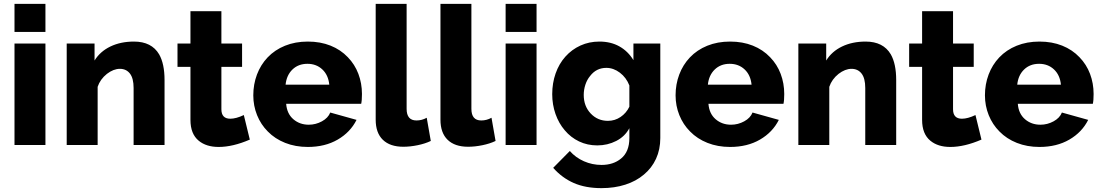

<svg xmlns="http://www.w3.org/2000/svg" viewBox="-20 -750 5694 993"><path d="M215 -730H55V-585H215ZM215 -525H55V0H215Z M803 -469Q764 -535 673 -535Q604 -535 551 -509.5Q498 -484 469 -437V-525H325V0H485V-301Q498 -340 533 -368Q567 -394 600 -394Q633 -394 652 -369.5Q671 -345 671 -295V0H831V-336Q831 -420 803 -469Z M1171 -136Q1125 -136 1125 -185V-404H1232V-525H1125V-692H965V-525H898V-404H965V-130Q965 -57 1008 -22Q1047 10 1111 10Q1184 10 1272 -28L1241 -155Q1201 -136 1171 -136Z M1824 -130 1688 -168Q1677 -140 1645 -122.5Q1613 -105 1577 -105Q1530 -105 1497 -133.5Q1464 -162 1460 -213H1848Q1852 -230 1852 -264Q1852 -319 1833.5 -368Q1815 -417 1779 -454Q1742 -493 1689.5 -514Q1637 -535 1572 -535Q1507 -535 1454 -513.5Q1401 -492 1364 -453Q1328 -415 1309 -364.5Q1290 -314 1290 -257Q1290 -203 1309.5 -154.5Q1329 -106 1365 -70Q1402 -32 1455 -11Q1508 10 1572 10Q1661 10 1726.5 -28Q1792 -66 1824 -130ZM1570 -420Q1616 -420 1647 -391Q1678 -362 1683 -312H1457Q1462 -361 1492.5 -390.5Q1523 -420 1570 -420Z M2066 9Q2101 9 2140 1Q2179 -7 2208 -21L2187 -141Q2162 -127 2134 -127Q2083 -127 2083 -187V-730H1923V-131Q1923 -63 1960 -27Q1997 9 2066 9Z M2401 9Q2436 9 2475 1Q2514 -7 2543 -21L2522 -141Q2497 -127 2469 -127Q2418 -127 2418 -187V-730H2258V-131Q2258 -63 2295 -27Q2332 9 2401 9Z M2755 -730H2595V-585H2755ZM2755 -525H2595V0H2755Z M3235 -87V-36Q3235 35 3192 70Q3152 103 3091 103Q3043 103 3000 84Q2957 65 2927 31L2841 118Q2887 170 2947.5 196.5Q3008 223 3091 223Q3158 223 3214 205Q3270 187 3310 153Q3351 119 3373 71Q3395 23 3395 -36V-525H3256V-439Q3228 -485 3183.5 -510Q3139 -535 3080 -535Q3027 -535 2982 -514.5Q2937 -494 2904 -457Q2871 -420 2853.5 -370Q2836 -320 2836 -263Q2836 -209 2853 -160.5Q2870 -112 2901 -76Q2932 -39 2975 -18.5Q3018 2 3069 2Q3122 2 3167 -21Q3212 -44 3235 -87ZM3035 -163Q2999 -201 2999 -259Q2999 -286 3007.5 -312Q3016 -338 3032 -357Q3064 -399 3116 -399Q3153 -399 3186 -374Q3219 -349 3235 -308V-198Q3219 -165 3189.5 -145Q3160 -125 3124 -125Q3071 -125 3035 -163Z M4008 -130 3872 -168Q3861 -140 3829 -122.5Q3797 -105 3761 -105Q3714 -105 3681 -133.5Q3648 -162 3644 -213H4032Q4036 -230 4036 -264Q4036 -319 4017.5 -368Q3999 -417 3963 -454Q3926 -493 3873.5 -514Q3821 -535 3756 -535Q3691 -535 3638 -513.5Q3585 -492 3548 -453Q3512 -415 3493 -364.5Q3474 -314 3474 -257Q3474 -203 3493.5 -154.5Q3513 -106 3549 -70Q3586 -32 3639 -11Q3692 10 3756 10Q3845 10 3910.5 -28Q3976 -66 4008 -130ZM3754 -420Q3800 -420 3831 -391Q3862 -362 3867 -312H3641Q3646 -361 3676.5 -390.5Q3707 -420 3754 -420Z M4587 -469Q4548 -535 4457 -535Q4388 -535 4335 -509.5Q4282 -484 4253 -437V-525H4109V0H4269V-301Q4282 -340 4317 -368Q4351 -394 4384 -394Q4417 -394 4436 -369.5Q4455 -345 4455 -295V0H4615V-336Q4615 -420 4587 -469Z M4955 -136Q4909 -136 4909 -185V-404H5016V-525H4909V-692H4749V-525H4682V-404H4749V-130Q4749 -57 4792 -22Q4831 10 4895 10Q4968 10 5056 -28L5025 -155Q4985 -136 4955 -136Z M5608 -130 5472 -168Q5461 -140 5429 -122.5Q5397 -105 5361 -105Q5314 -105 5281 -133.5Q5248 -162 5244 -213H5632Q5636 -230 5636 -264Q5636 -319 5617.5 -368Q5599 -417 5563 -454Q5526 -493 5473.5 -514Q5421 -535 5356 -535Q5291 -535 5238 -513.5Q5185 -492 5148 -453Q5112 -415 5093 -364.5Q5074 -314 5074 -257Q5074 -203 5093.5 -154.5Q5113 -106 5149 -70Q5186 -32 5239 -11Q5292 10 5356 10Q5445 10 5510.5 -28Q5576 -66 5608 -130ZM5354 -420Q5400 -420 5431 -391Q5462 -362 5467 -312H5241Q5246 -361 5276.5 -390.5Q5307 -420 5354 -420Z"/></svg>

Font: RT Raleway ExtraBold
Style: Regular
Weight: 400
Designer: Matt McInerney, Pablo Impallari, Rodrigo Fuenzalida — Edited by Milan Moffatt in April 2016
Foundry: Matt McInerney, Pablo Impallari, Rodrigo Fuenzalida — Edited by Milan Moffatt in April 2016
Version: Version 3.001